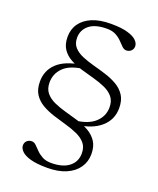

<svg xmlns="http://www.w3.org/2000/svg" viewBox="-151 -783 830 1007"><g transform="rotate(20 264.5 -280.0)"><path d="M235.5 132Q176 132 141 122Q106 112 90.8 96.2Q75.5 80.5 75.5 64.5Q75.5 48.5 86.2 38.5Q97 28.5 113 28.5Q126 28.5 137.2 39.5Q148.5 50.5 162.2 64.8Q176 79 195.8 90Q215.5 101 246 101Q310.5 101 345.5 73.2Q380.5 45.5 380.5 -1.5Q380.5 -35.5 362.5 -56.8Q344.5 -78 314.5 -91.5Q284.5 -105 248.8 -115Q213 -125 177 -136.5Q141 -148 111 -165.2Q81 -182.5 63 -210.2Q45 -238 45 -281Q45 -342.5 87.8 -383.2Q130.5 -424 220 -438L233.5 -420Q162 -410.5 128 -376.2Q94 -342 94 -293.5Q94 -258 112.2 -236Q130.5 -214 160.5 -200.5Q190.5 -187 226 -177.2Q261.5 -167.5 297.2 -156.8Q333 -146 362.8 -129Q392.5 -112 410.8 -84.8Q429 -57.5 429 -14Q429 28 406 61.2Q383 94.5 339.8 113.2Q296.5 132 235.5 132ZM434.5 -277.5Q434.5 -313.5 416.2 -335.2Q398 -357 368.2 -370.2Q338.5 -383.5 303 -393.2Q267.5 -403 232 -413.2Q196.5 -423.5 166.8 -439.8Q137 -456 119 -482.5Q101 -509 101 -551Q101 -593.5 123.5 -625.2Q146 -657 188.5 -674.8Q231 -692.5 292 -692.5Q351.5 -692.5 386.2 -682.2Q421 -672 436.2 -656.5Q451.5 -641 451.5 -624.5Q451.5 -609 440.8 -598.8Q430 -588.5 414 -588.5Q401.5 -588.5 390.2 -599.5Q379 -610.5 365.2 -625Q351.5 -639.5 331.5 -650.2Q311.5 -661 281.5 -661Q216 -661 182.8 -633.8Q149.5 -606.5 149.5 -563Q149.5 -530.5 167.8 -510.5Q186 -490.5 215.8 -478Q245.5 -465.5 281 -456Q316.5 -446.5 352.2 -435.2Q388 -424 417.8 -406.8Q447.5 -389.5 465.5 -362Q483.5 -334.5 483.5 -291Q483.5 -227 436.2 -185Q389 -143 301.5 -132.5L284 -151Q359 -158.5 396.8 -193.2Q434.5 -228 434.5 -277.5Z"/></g></svg>

Font: Newsreader Light
Style: Regular
Weight: 300
Designer: Hugues Gentile
Foundry: Production Type
Version: Version 1.003